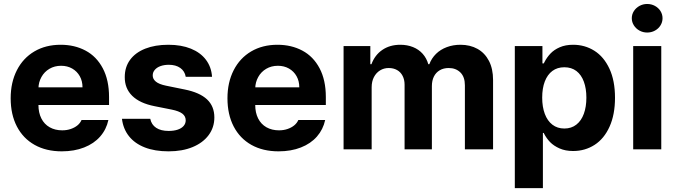

<svg xmlns="http://www.w3.org/2000/svg" viewBox="-20 -767 3472 986"><path d="M34.8 -262.4Q34.8 -344 66.7 -406.4Q98.7 -468.9 156.7 -503Q214.8 -537.1 291.6 -537.1Q363.2 -537.1 419.4 -507.1Q475.6 -477.2 507.8 -416.5Q540 -355.8 540 -268.6V-227.9H94V-318.5H403.7Q403.7 -350.8 389.7 -375.7Q375.7 -400.7 350.7 -415Q325.7 -429.2 293.8 -429.2Q260.2 -429.2 233.9 -413.7Q207.6 -398.2 192.8 -371.5Q177.9 -344.8 177.4 -313V-228.1Q177.4 -188.3 192.4 -158.7Q207.3 -129.1 235.1 -113.4Q262.8 -97.7 299.4 -97.7Q323.6 -97.7 343.6 -104.7Q363.6 -111.6 377.7 -123.1Q391.7 -134.6 398.7 -150.6H536.6Q526.2 -102.2 494.4 -65.9Q462.6 -29.5 412 -9.7Q361.4 10.2 297.2 10.2Q217.1 10.2 157.9 -22.9Q98.7 -56.1 66.7 -117.6Q34.8 -179.1 34.8 -262.4Z M846.8 -434.3Q823.4 -434.3 804.7 -427.7Q785.9 -421 775.1 -408.5Q764.3 -396 764.3 -380.2Q763.8 -361.6 780.2 -348Q796.5 -334.4 832.5 -327L928.2 -307.5Q1005.5 -292 1043.2 -256.6Q1080.8 -221.2 1080.8 -163.9Q1080.8 -112.5 1051.4 -73Q1022.1 -33.6 969.1 -11.7Q916.1 10.2 845.7 10.2Q775.1 10.2 723.6 -9.9Q672 -30.1 642.3 -67.6Q612.5 -105.2 606.3 -156.9H751.6Q757.8 -126.6 782 -110.6Q806.1 -94.6 846 -94.6Q872.1 -94.6 891.9 -101Q911.7 -107.5 922.7 -119.9Q933.7 -132.4 933.7 -149.1Q933.7 -170.2 916.3 -183.5Q898.9 -196.7 861.7 -204.2L773.9 -221.7Q697.9 -236.6 659 -274.9Q620.1 -313.2 620.7 -371.5Q620.7 -422.5 648 -459.8Q675.4 -497.1 725.9 -517.1Q776.5 -537.1 844.6 -537.1Q911 -537.1 960.3 -517.1Q1009.6 -497.1 1037.6 -460Q1065.6 -422.8 1068.9 -372.7H933.8Q928.8 -401.8 905.9 -418Q882.9 -434.3 846.8 -434.3Z M1148.1 -262.4Q1148.1 -344 1180 -406.4Q1212 -468.9 1270 -503Q1328.1 -537.1 1404.9 -537.1Q1476.5 -537.1 1532.7 -507.1Q1588.9 -477.2 1621.1 -416.5Q1653.3 -355.8 1653.3 -268.6V-227.9H1207.2V-318.5H1517Q1517 -350.8 1503 -375.7Q1489 -400.7 1464 -415Q1439 -429.2 1407.1 -429.2Q1373.5 -429.2 1347.2 -413.7Q1320.9 -398.2 1306.1 -371.5Q1291.2 -344.8 1290.7 -313V-228.1Q1290.7 -188.3 1305.6 -158.7Q1320.6 -129.1 1348.3 -113.4Q1376.1 -97.7 1412.7 -97.7Q1436.9 -97.7 1456.9 -104.7Q1476.9 -111.6 1490.9 -123.1Q1505 -134.6 1512 -150.6H1649.9Q1639.4 -102.2 1607.7 -65.9Q1575.9 -29.5 1525.3 -9.7Q1474.7 10.2 1410.5 10.2Q1330.3 10.2 1271.1 -22.9Q1212 -56.1 1180 -117.6Q1148.1 -179.1 1148.1 -262.4Z M1744.4 -530.3H1881.8V-437.3H1887.5Q1905.1 -484.7 1943.7 -510.9Q1982.2 -537.1 2035.7 -537.1Q2071.5 -537.1 2101 -525.2Q2130.6 -513.3 2150.6 -490.8Q2170.6 -468.3 2179.5 -437.3H2184.8Q2196.2 -467.8 2219.2 -490.4Q2242.1 -512.9 2274.5 -525Q2306.8 -537.1 2344.5 -537.1Q2394.4 -537.1 2432.2 -516Q2470 -494.9 2491.1 -454.1Q2512.1 -413.3 2512.1 -356.2V0H2367.4V-328.6Q2367.4 -372.1 2344.3 -394.9Q2321.2 -417.7 2284.3 -417.7Q2257.5 -417.7 2238.1 -406.1Q2218.6 -394.6 2208.2 -373.8Q2197.9 -352.9 2197.9 -324.8V0H2057.7V-332.5Q2057.7 -357.9 2047.5 -377.5Q2037.4 -397.1 2018.9 -407.4Q2000.4 -417.7 1976.2 -417.7Q1951.6 -417.7 1931.8 -405.5Q1911.9 -393.3 1900.2 -371Q1888.6 -348.7 1888.6 -318.9V0H1744.4Z M2623.8 -530.3H2765.6V-441.3H2772.6L2775.6 -447.4Q2788.1 -472.1 2806.7 -491.8Q2825.3 -511.6 2854.6 -524.3Q2883.8 -537.1 2923.2 -537.1Q2983.5 -537.1 3032.3 -506.4Q3081.1 -475.7 3109.7 -414.2Q3138.3 -352.8 3138.3 -264.8Q3138.3 -178.9 3110.5 -116.9Q3082.7 -55 3033.7 -23.2Q2984.6 8.5 2923.1 8.5Q2883.7 8.5 2853.7 -4.7Q2823.8 -17.9 2805.2 -37Q2786.6 -56.2 2773.6 -81.3L2772.6 -84.4H2768V199.2H2623.8ZM2878.2 -107Q2914.3 -107 2939.8 -127Q2965.4 -147 2978.3 -182.8Q2991.3 -218.5 2991.3 -265.6Q2991.3 -312.3 2978.3 -347.6Q2965.4 -382.9 2940.1 -402.3Q2914.7 -421.6 2878.2 -421.6Q2842.1 -421.6 2816.7 -402.7Q2791.3 -383.8 2777.8 -348.7Q2764.4 -313.6 2764.4 -265.6Q2764.4 -218.2 2777.8 -182.2Q2791.3 -146.2 2816.9 -126.6Q2842.5 -107 2878.2 -107Z M3231.7 -530.3H3375.9V0H3231.7ZM3224.5 -673.3Q3224.5 -693.3 3235.3 -710.2Q3246.2 -727 3264.3 -736.8Q3282.4 -746.6 3303.5 -746.6Q3325.1 -746.6 3343.2 -736.8Q3361.3 -727 3371.9 -710.2Q3382.4 -693.3 3382.4 -673.3Q3382.4 -653.7 3371.9 -636.6Q3361.3 -619.5 3343.2 -609.7Q3325.1 -599.9 3303.5 -599.9Q3282.4 -599.9 3264.3 -609.7Q3246.2 -619.5 3235.3 -636.6Q3224.5 -653.7 3224.5 -673.3Z"/></svg>

Font: Pretendard JP Variable
Style: Regular
Weight: 400
Designer: Base glyphs from Inter by Rasmus Andersson; Hangul glyphs from Noto Sans CJK(Source Han Sans) by Jang Soo-young and Kang
Foundry: Kil Hyung-jin
Version: Version 1.307;Glyphs 3.2 (3192)